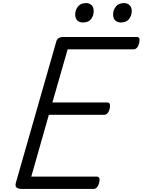

<svg xmlns="http://www.w3.org/2000/svg" viewBox="-20 -1226 926 1246"><path d="M122 0Q98 0 87.5 -9Q77 -18 83 -40L346 -959Q350 -972 361 -979Q372 -986 393 -986H868Q880 -986 884 -976.5Q888 -967 883 -946Q878 -926 868.5 -916Q859 -906 848 -906H419L320 -561H676Q688 -561 692 -551.5Q696 -542 692 -521Q687 -501 677.5 -491Q668 -481 656 -481H297L183 -80H608Q619 -80 624 -70.5Q629 -61 623 -40Q619 -21 609.5 -10.5Q600 0 588 0ZM518 -1080Q496 -1080 482 -1093Q468 -1106 468 -1133Q468 -1160 485.5 -1183Q503 -1206 539 -1206Q560 -1206 574 -1193Q588 -1180 588 -1154Q588 -1125 571.5 -1102.5Q555 -1080 518 -1080ZM764 -1080Q743 -1080 728.5 -1093Q714 -1106 714 -1133Q714 -1160 731.5 -1183Q749 -1206 785 -1206Q806 -1206 820.5 -1193Q835 -1180 835 -1154Q835 -1125 817.5 -1102.5Q800 -1080 764 -1080Z"/></svg>

Font: Playwrite AU SA
Style: Regular
Weight: 400
Designer: Veronika Burian, José Scaglione
Foundry: TypeTogether
Version: Version 1.002